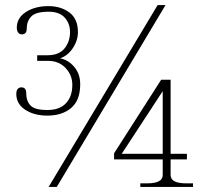

<svg xmlns="http://www.w3.org/2000/svg" viewBox="-20 -734 814 754"><path d="M599 -714H630L203 0H171ZM44 -365Q44 -378 49.5 -384.5Q55 -391 64 -391Q83 -391 83 -368Q83 -338 99.5 -320Q116 -302 166 -302Q214 -302 239 -328.5Q264 -355 264 -401Q264 -439 237.5 -467Q211 -495 169 -495H126V-517H166Q212 -517 233.5 -544Q255 -571 255 -608Q255 -642 234 -665Q213 -688 171 -688Q121 -688 103 -669.5Q85 -651 85 -622Q85 -599 66 -599Q57 -599 51.5 -606Q46 -613 46 -625Q46 -664 82 -687Q118 -710 170 -710Q219 -710 252.5 -685Q286 -660 286 -608Q286 -575 266 -545Q246 -515 216 -505Q248 -499 271.5 -471.5Q295 -444 295 -403Q295 -340 259.5 -310Q224 -280 166 -280Q114 -280 79 -303Q44 -326 44 -365ZM531 -14H558Q588 -14 603.5 -22Q619 -30 619 -47V-108H428V-132L613 -421H650V-130H714V-108H650V-47Q650 -30 665.5 -22Q681 -14 711 -14H738V0H531ZM619 -130V-376L458 -130Z"/></svg>

Font: Taviraj Thin
Style: Regular
Weight: 100
Designer: Katatrad Team
Foundry: CadsonDemak
Version: Version 1.030